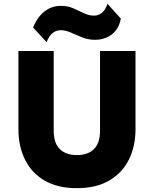

<svg xmlns="http://www.w3.org/2000/svg" viewBox="-20 -966 802 1001"><path d="M381 15Q281 15 213.2 -24.2Q145.5 -63.5 110.8 -133Q76 -202.5 76 -293V-700H260V-284.5Q260 -220 291.8 -188.8Q323.5 -157.5 381 -157.5Q438.5 -157.5 470 -188.8Q501.5 -220 501.5 -284.5V-700H686.5V-293Q686.5 -203 651.8 -133.5Q617 -64 549 -24.5Q481 15 381 15ZM223 -746 152.5 -822.5Q175 -878 212.5 -906.8Q250 -935.5 297.5 -935.5Q333 -935.5 362 -922.8Q391 -910 417.2 -897.2Q443.5 -884.5 470 -884.5Q493.5 -884.5 511.5 -899.2Q529.5 -914 540.5 -946L610 -869Q599.5 -814 562.5 -786.2Q525.5 -758.5 475.5 -758.5Q439.5 -758.5 408.5 -771Q377.5 -783.5 349.8 -796Q322 -808.5 296.5 -808.5Q273 -808.5 254 -793.5Q235 -778.5 223 -746Z"/></svg>

Font: Geologica Cursive ExtraBold
Style: Regular
Weight: 800
Designer: Sindre Bremnes, Frode Helland
Foundry: Monokrom Skriftforlag AS
Version: Version 1.010;gftools[0.9.28]